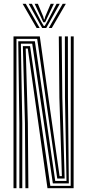

<svg xmlns="http://www.w3.org/2000/svg" viewBox="-20 -992 460 1012"><path d="M51.2 0V-800H189.8L235.5 -474.8L294 -63.8H306.2L293 -477L290 -800H305.2L308.5 -477L320.8 -51H281.8L176 -787.2H66.8V0ZM82 0V-342.8L76.2 -774.5H163.8L271.2 -38.2H330.5L322.5 -477L322 -800H337.8L338.2 -477L342.8 -25.5H258.5L149.8 -761.8H90L97.5 -342.8V0ZM114 0 111.5 -342.8 100.5 -749H138.5L245.2 -12.5H352.5L353.2 -800H368.5L368 0H230.2L182 -343.8L126.5 -736.2H115.5L126.8 -342.8L129.5 0ZM99.2 -972H115.8L189 -844.5H173ZM131.2 -972H148L197.5 -877.5L210.8 -855.2H215.5L228.8 -877.5L278.2 -972H295L223.8 -844.5H202.2ZM162.5 -972H179.5L207.8 -904.8L211.8 -889.8H214.5L218.5 -904.8L247.2 -972H264L227.2 -895L217.8 -874.5H208.5L198.8 -895ZM310.5 -972H327L253 -844.5H237.2Z"/></svg>

Font: Big Shoulders Inline Display Thin Medium
Style: Regular
Weight: 500
Version: Version 2.002